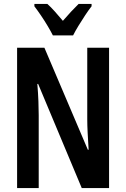

<svg xmlns="http://www.w3.org/2000/svg" viewBox="-20 -957 642 977"><path d="M535 0H396L174 -530H170Q174 -481 175.5 -441.5Q177 -402 177 -371V0H67V-714H206L427 -195H431Q428 -243 426 -281.5Q424 -320 424 -350V-714H535ZM249 -777Q239 -797 223 -824Q207 -851 189 -877.5Q171 -904 155 -925V-937H221Q239 -921 259 -898.5Q279 -876 300 -851Q324 -879 341.5 -897.5Q359 -916 380 -937H446V-925Q431 -906 413.5 -879.5Q396 -853 379.5 -826Q363 -799 352 -777Z"/></svg>

Font: Noto Sans Arabic ExtCond SemBd
Style: Regular
Weight: 600
Width: 2
Designer: Monotype Design Team, Nadine Chahine, Nizar Qandah and Khaled Hosny
Foundry: Monotype Imaging Inc.
Version: Version 2.012; ttfautohint (v1.8.4.7-5d5b)